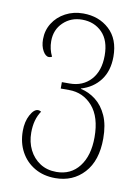

<svg xmlns="http://www.w3.org/2000/svg" viewBox="-89 -605 665 915"><g transform="rotate(10 244.0 -148.0)"><path d="M243 250Q186 250 143 225Q100 200 76 156Q52 112 52 55Q52 10 69.5 -22.5Q87 -55 107 -55Q114 -55 122 -50Q93 -8 93 56Q93 102 111.5 139Q130 176 163.5 198Q197 220 243 220Q313 220 353.5 167.5Q394 115 394 26Q394 -72 349 -123.5Q304 -175 235 -175H195V-206H233Q296 -206 335 -248.5Q374 -291 374 -366Q374 -439 336 -477.5Q298 -516 239 -516Q185 -516 148 -480.5Q111 -445 111 -390Q111 -351 128 -317Q120 -313 113 -313Q97 -313 84 -336Q71 -359 71 -392Q71 -435 93 -470Q115 -505 153.5 -525.5Q192 -546 239 -546Q315 -546 365.5 -499.5Q416 -453 416 -368Q416 -299 382 -254Q348 -209 290 -192V-190Q329 -182 362.5 -156Q396 -130 416 -85.5Q436 -41 436 25Q436 132 382 191Q328 250 243 250Z"/></g></svg>

Font: Noto Serif Georgian SemiCondensed ExtraLight
Style: Regular
Weight: 200
Width: 4
Designer: Monotype Design Team, Akaki Razmadze
Foundry: Google LLC
Version: Version 2.003; ttfautohint (v1.8.4.7-5d5b)